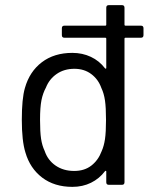

<svg xmlns="http://www.w3.org/2000/svg" viewBox="-20 -720 586 748"><path d="M539 -610V-583Q539 -573 529 -573H469Q465 -573 465 -569V-10Q465 0 455 0H404Q394 0 394 -10V-52Q394 -54 392.5 -54.5Q391 -55 389 -53Q367 -24 334.5 -8Q302 8 262 8Q192 8 144.5 -28Q97 -64 79 -126Q65 -171 65 -253Q65 -336 77 -377Q95 -441 143 -477.5Q191 -514 262 -514Q301 -514 334 -498.5Q367 -483 389 -454Q391 -452 392.5 -452.5Q394 -453 394 -455V-569Q394 -573 390 -573H231Q221 -573 221 -583V-610Q221 -620 231 -620H390Q394 -620 394 -624V-690Q394 -700 404 -700H455Q465 -700 465 -690V-624Q465 -620 469 -620H529Q539 -620 539 -610ZM393 -253Q393 -301 389 -328.5Q385 -356 375 -377Q363 -411 335.5 -431.5Q308 -452 270 -452Q230 -452 201 -432Q172 -412 159 -379Q147 -357 141.5 -329.5Q136 -302 136 -253Q136 -206 140 -179.5Q144 -153 154 -132Q166 -96 196.5 -75Q227 -54 269 -54Q309 -54 336 -75Q363 -96 376 -131Q385 -151 389 -178Q393 -205 393 -253Z"/></svg>

Font: Barlow
Style: Regular
Weight: 400
Designer: Jeremy Tribby
Foundry: Tribby Type
Version: Version 1.408;December 10, 2018;FontCreator 11.5.0.2430 64-b